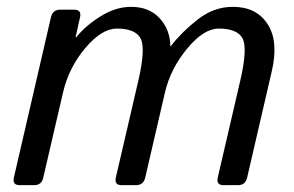

<svg xmlns="http://www.w3.org/2000/svg" viewBox="-20 -541 859 561"><path d="M37.6 0Q15.6 0 20.5 -22L128.9 -490.7Q133.8 -512.7 155.8 -512.7H196.8Q218.8 -512.7 213.9 -490.7L200.7 -432.1H202.6Q231.4 -467.3 275.1 -494.1Q318.8 -521 362.8 -521Q416.5 -521 447 -487.1Q477.5 -453.1 477.5 -406.7H479.5Q510.3 -446.8 557.4 -483.9Q604.5 -521 660.6 -521Q729 -521 761.7 -470.9Q794.4 -420.9 774.4 -334L702.1 -22Q697.3 0 675.3 0H633.3Q611.3 0 616.2 -22L682.1 -305.7Q704.1 -400.9 688.5 -429.2Q672.9 -457.5 619.1 -457.5Q575.2 -457.5 526.6 -398.7Q478 -339.8 461.9 -270.5L404.3 -22Q399.4 0 377.4 0H335.4Q313.5 0 318.4 -22L384.3 -305.7Q406.2 -400.9 390.6 -429.2Q375 -457.5 321.3 -457.5Q277.3 -457.5 229.2 -400.6Q181.2 -343.8 164.1 -270.5L106.4 -22Q101.6 0 79.6 0Z"/></svg>

Font: Istok Web
Style: BoldItalic
Weight: 700
Italic angle: -13°
Designer: Andrey V. Panov
Foundry: Andrey V. Panov
Version: Version 1.0.2g